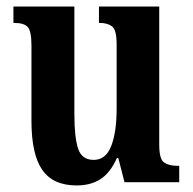

<svg xmlns="http://www.w3.org/2000/svg" viewBox="-20 -556 589 586"><path d="M214 10Q142 10 109 -37.5Q76 -85 76 -187V-417Q76 -460 65 -473Q54 -486 24 -486H21V-536H207V-208Q207 -136 218.5 -102Q230 -68 266 -68Q303 -68 319.5 -110.5Q336 -153 336 -224V-420Q336 -465 322 -475.5Q308 -486 285 -486H282V-536H466V-114Q466 -70 481 -60Q496 -50 520 -50H527V0H360L341 -74H337Q317 -29 287 -9.5Q257 10 214 10Z"/></svg>

Font: Noto Serif Hebrew ExtraCondensed
Style: Bold
Weight: 700
Width: 2
Designer: Monotype Design Team
Foundry: Monotype Imaging Inc.
Version: Version 2.004; ttfautohint (v1.8.4.7-5d5b)